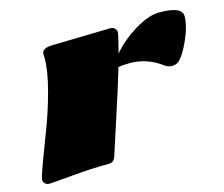

<svg xmlns="http://www.w3.org/2000/svg" viewBox="-82 -626 877 753"><g transform="rotate(-15 356.5 -249.0)"><path d="M187.5 -502.4 418.9 -507.8Q431.6 -507.8 438 -500.2Q444.3 -492.7 444.3 -486.3Q444.3 -480 440.9 -465.3Q437.5 -450.7 432.1 -429.9Q426.8 -409.2 425.3 -403.3Q463.4 -448.7 520.5 -483.4Q577.6 -518.1 621.1 -518.1Q713.4 -518.1 713.4 -478.3Q713.4 -438.5 688.5 -383.1Q663.6 -327.6 641.6 -310.1Q630.9 -302.2 615.5 -302.2Q600.1 -302.2 586.9 -312Q527.8 -356 458 -356Q431.2 -356 411.1 -352.1Q392.1 -286.6 350.6 -159.9Q309.1 -33.2 304.7 -18.6Q297.4 4.4 277.3 4.4Q206.5 4.4 125.5 12Q44.4 19.5 32.5 19.5Q20.5 19.5 13.9 12.9Q7.3 6.3 7.3 -2.7Q7.3 -11.7 28.1 -68.1Q48.8 -124.5 74 -189.5Q99.1 -254.4 119.9 -332Q140.6 -409.7 140.6 -459.5L140.1 -478Q140.1 -502.4 187.5 -502.4Z"/></g></svg>

Font: Sonsie One
Style: Regular
Weight: 400
Designer: Riccardo De Franceschi
Foundry: Sorkin Type Co
Version: Version 1.003